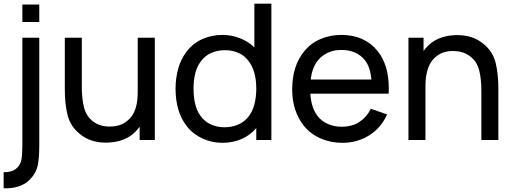

<svg xmlns="http://www.w3.org/2000/svg" viewBox="-20 -770 2824 1056"><path d="M196 -745V-649H103V-745ZM0 265.5Q47 267.5 85.8 254Q124.5 240.5 150 211.5Q179 179.5 187.5 140Q196 100 196 28V-562.5H103V20Q103 50 101.8 71.8Q100.5 93.5 98 107Q93.5 134 73 154Q59.5 167.5 39 172.8Q18.5 178 0 177Z M831.5 -562.5V0H748V-73Q741.5 -64.5 736.2 -58.2Q731 -52 726 -47Q699 -18.5 661.5 -3.5Q624 11.5 584.5 13.5Q580.5 14 575 14.2Q569.5 14.5 561.5 14.5Q475.5 14.5 417.5 -34.5Q367 -75 351.5 -138Q335.5 -201 336.5 -289.5V-562.5H430V-292.5Q430 -225 442.5 -178Q455 -131 489.5 -104Q527.5 -74 582.5 -74Q645.5 -74 682.5 -107.5Q720 -138.5 731.5 -197Q737.5 -223 737.5 -275V-562.5Z M1472.5 -750V0H1389.5V-65.5Q1356 -26 1308.2 -5.2Q1260.5 15.5 1203 15.5Q1174.5 15.5 1146.8 9.5Q1119 3.5 1094 -8Q1069 -19.5 1047 -36.2Q1025 -53 1008 -75Q945.5 -154 945.5 -282.5Q945.5 -341 960.8 -394.5Q976 -448 1008 -488.5Q1042.5 -532.5 1093.2 -555.2Q1144 -578 1203 -578Q1253 -578 1298.8 -560.2Q1344.5 -542.5 1379 -509.5V-750ZM1389.5 -282.5Q1389.5 -381.5 1345.5 -436.5Q1324 -465 1290.5 -479.5Q1257 -494 1217.5 -494Q1175 -494 1140.8 -478.5Q1106.5 -463 1084 -431.5Q1044.5 -379.5 1044.5 -282.5Q1044.5 -184 1083 -132.5Q1105.5 -101 1140.2 -85.5Q1175 -70 1214.5 -70Q1254 -70 1288.5 -84.2Q1323 -98.5 1345.5 -127Q1368 -154 1378.8 -194.8Q1389.5 -235.5 1389.5 -282.5Z M1725.5 -133.5Q1748 -103.5 1783.2 -88.2Q1818.5 -73 1858 -73Q1919 -73 1959 -101Q1999 -128.5 2019.5 -172L2109 -140.5Q2075 -65 2008 -24Q1944 15.5 1862 15.5Q1799.5 15.5 1743.5 -8.5Q1688.5 -32.5 1652 -77Q1587 -159 1587 -278Q1587 -406.5 1652 -486.5Q1688 -531.5 1741.5 -554.8Q1795 -578 1858 -578Q1984 -578 2057 -489.5Q2118.5 -412 2118.5 -283.5L2117.5 -255H1687Q1691 -180 1725.5 -133.5ZM1726.5 -435.5Q1696 -395 1689 -332.5H2022.5Q2017 -400 1988 -437.5Q1966.5 -466 1932 -481Q1897.5 -496 1858 -495Q1819 -496 1784.8 -480.8Q1750.5 -465.5 1726.5 -435.5Z M2721 -273V0H2627.5V-270Q2627.5 -338.5 2615 -385Q2602.5 -431.5 2568 -458.5Q2529.5 -489.5 2470 -489.5Q2413.5 -489.5 2375.5 -456.5Q2338 -424 2326.5 -365.5Q2320 -340 2320 -288.5V0H2226.5V-562.5H2309.5V-489.5Q2313.5 -496 2319 -502.2Q2324.5 -508.5 2331.5 -515.5Q2358.5 -544 2395.8 -559Q2433 -574 2473.5 -576Q2477 -576.5 2482.5 -576.8Q2488 -577 2496 -577Q2582 -577 2640 -528Q2690 -487.5 2706 -424.5Q2721.5 -361.5 2721 -273Z"/></svg>

Font: Russisch Sans Medium
Style: Regular
Weight: 500
Width: 4
Designer: Michael Sharanda (font) & Cristiano Sobral (main changes)
Foundry: Michael Sharanda
Version: Version 2.00;September 8, 2020;FontCreator 13.0.0.2681 64-bi